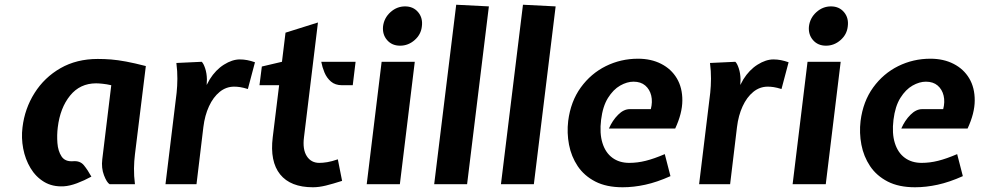

<svg xmlns="http://www.w3.org/2000/svg" viewBox="-20 -778 4142 811"><path d="M249 9Q201.5 11.5 166.2 -9.8Q131 -31 108.8 -68.2Q86.5 -105.5 78 -150.5Q69.5 -195.5 75 -240Q84.5 -319.5 126 -385.2Q167.5 -451 235.5 -490Q303.5 -529 393 -529Q421 -529 449.2 -526.8Q477.5 -524.5 512.5 -518Q547.5 -511.5 596 -499L550 -126Q546.5 -98.5 546 -67Q545.5 -35.5 550 0H443Q431 -7 419.2 -37.8Q407.5 -68.5 412 -105L450 -418Q430.5 -422.5 413.5 -424.2Q396.5 -426 386 -426Q318 -426 276 -374.2Q234 -322.5 224 -240Q220 -208 222.5 -174Q225 -140 240 -117.2Q255 -94.5 289 -97Q318.5 -99.5 334.5 -79.8Q350.5 -60 366 -32Q336 -15.5 305.2 -4Q274.5 7.5 249 9Z M679 0 726 -386Q729 -414 729.2 -445.5Q729.5 -477 725 -512L832 -517Q839.5 -510.5 846.5 -489.5Q853.5 -468.5 854 -443L853 -419L866 -443Q891 -483 926 -505Q961 -527 993 -527Q1009 -527 1024.5 -524Q1040 -521 1057 -515L1027 -402Q1007.5 -408 994.2 -410Q981 -412 969 -412Q935 -412 907.8 -389.8Q880.5 -367.5 862.8 -329Q845 -290.5 839 -241L810 0Z M1302 13Q1207 13 1163.2 -41.5Q1119.5 -96 1132 -198L1159 -418H1076L1086 -497L1171 -517L1186 -640L1323 -683L1264 -198Q1257.5 -147 1275.8 -118.5Q1294 -90 1329 -90Q1343.5 -90 1362.2 -93Q1381 -96 1407 -105L1425 -14Q1386 -1.5 1356.5 5.8Q1327 13 1302 13ZM1425 -418Q1396 -418 1378 -433.5Q1360 -449 1350.5 -472Q1341 -495 1337 -517H1482L1470 -418Z M1529 0 1592 -517H1732L1669 0ZM1670 -585Q1635.5 -585 1615 -608.8Q1594.5 -632.5 1598 -667Q1602.5 -702.5 1629.5 -726.8Q1656.5 -751 1691 -751Q1725.5 -751 1746 -726.8Q1766.5 -702.5 1762 -667Q1758.5 -632.5 1731.5 -608.8Q1704.5 -585 1670 -585Z M1814 0 1907 -758 2045 -751 1953 0Z M2096 0 2189 -758 2327 -751 2235 0Z M2610 13Q2541.5 13 2494.5 -11.2Q2447.5 -35.5 2420.2 -76.2Q2393 -117 2383.5 -166.8Q2374 -216.5 2380 -267Q2390.5 -349.5 2433.2 -408.5Q2476 -467.5 2539.2 -498.8Q2602.5 -530 2675 -530Q2730.5 -530 2773 -508.2Q2815.5 -486.5 2839 -447Q2862.5 -407.5 2862.2 -353.5Q2862 -299.5 2832 -235H2552Q2567 -269.5 2590.8 -293.2Q2614.5 -317 2640 -317H2729Q2737 -347.5 2730.8 -374Q2724.5 -400.5 2705.5 -416.8Q2686.5 -433 2656 -433Q2628.5 -433 2599.5 -416.5Q2570.5 -400 2548.2 -364.5Q2526 -329 2519 -272Q2512 -214.5 2524.8 -173.8Q2537.5 -133 2566.8 -111.5Q2596 -90 2638 -90Q2672.5 -90 2707.5 -98.8Q2742.5 -107.5 2788 -127L2812 -34Q2755 -8.5 2705.8 2.2Q2656.5 13 2610 13Z M2933 0 2980 -386Q2983 -414 2983.2 -445.5Q2983.5 -477 2979 -512L3086 -517Q3093.5 -510.5 3100.5 -489.5Q3107.5 -468.5 3108 -443L3107 -419L3120 -443Q3145 -483 3180 -505Q3215 -527 3247 -527Q3263 -527 3278.5 -524Q3294 -521 3311 -515L3281 -402Q3261.5 -408 3248.2 -410Q3235 -412 3223 -412Q3189 -412 3161.8 -389.8Q3134.5 -367.5 3116.8 -329Q3099 -290.5 3093 -241L3064 0Z M3328 0 3391 -517H3531L3468 0ZM3469 -585Q3434.5 -585 3414 -608.8Q3393.5 -632.5 3397 -667Q3401.5 -702.5 3428.5 -726.8Q3455.5 -751 3490 -751Q3524.5 -751 3545 -726.8Q3565.5 -702.5 3561 -667Q3557.5 -632.5 3530.5 -608.8Q3503.5 -585 3469 -585Z M3845 13Q3776.5 13 3729.5 -11.2Q3682.5 -35.5 3655.2 -76.2Q3628 -117 3618.5 -166.8Q3609 -216.5 3615 -267Q3625.5 -349.5 3668.2 -408.5Q3711 -467.5 3774.2 -498.8Q3837.5 -530 3910 -530Q3965.5 -530 4008 -508.2Q4050.5 -486.5 4074 -447Q4097.5 -407.5 4097.2 -353.5Q4097 -299.5 4067 -235H3787Q3802 -269.5 3825.8 -293.2Q3849.5 -317 3875 -317H3964Q3972 -347.5 3965.8 -374Q3959.5 -400.5 3940.5 -416.8Q3921.5 -433 3891 -433Q3863.5 -433 3834.5 -416.5Q3805.5 -400 3783.2 -364.5Q3761 -329 3754 -272Q3747 -214.5 3759.8 -173.8Q3772.5 -133 3801.8 -111.5Q3831 -90 3873 -90Q3907.5 -90 3942.5 -98.8Q3977.5 -107.5 4023 -127L4047 -34Q3990 -8.5 3940.8 2.2Q3891.5 13 3845 13Z"/></svg>

Font: Expletus Sans
Style: Italic
Weight: 400
Italic angle: -7°
Designer: Jasper de Waard
Foundry: Designtown
Version: Version 7.500